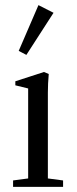

<svg xmlns="http://www.w3.org/2000/svg" viewBox="-20 -726 298 746"><path d="M82.5 -512.7 52.7 -528.3 129.4 -706.1 188 -676.3ZM30.8 0V-24.9L89.4 -32.7V-382.3L39.6 -394.5V-410.2L150.9 -446.3L169.4 -438.5Q166 -400.9 166 -366.2V-32.7L225.1 -24.9V0Z"/></svg>

Font: Elstob
Style: Regular
Weight: 400
Designer: Peter S. Baker
Version: Version 1.015